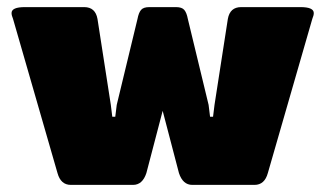

<svg xmlns="http://www.w3.org/2000/svg" viewBox="-20 -520 915 540"><path d="M12.5 -483.3Q12.5 -500 50 -500H216.7Q248.3 -500 254.2 -466.7L291.7 -225L295.8 -191.7H304.2L308.3 -225L366.7 -466.7Q370 -484.2 376.7 -492.1Q383.3 -500 400 -500H437.5H475Q491.7 -500 498.3 -492.1Q505 -484.2 508.3 -466.7L566.7 -225L570.8 -191.7H579.2L583.3 -225L620.8 -466.7Q626.7 -500 658.3 -500H825Q862.5 -500 862.5 -483.3Q862.5 -476.7 858.3 -466.7L733.3 -33.3Q724.2 0 695.8 0H520.8Q494.2 0 483.3 -33.3L437.5 -208.3L391.7 -33.3Q380.8 0 354.2 0H179.2Q150.8 0 141.7 -33.3L16.7 -466.7Q12.5 -476.7 12.5 -483.3Z"/></svg>

Font: BoonTook Mon
Style: Regular
Weight: 400
Designer: Sungsit Sawaiwan
Foundry: FontUni
Version: Version 3.0